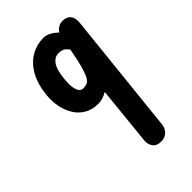

<svg xmlns="http://www.w3.org/2000/svg" viewBox="-290 -1128 1242 1242"><g transform="rotate(-45 331.0 -507.0)"><path d="M421 0Q381.5 0 363.2 -25Q345 -50 348.5 -82L389.5 -485.5Q371 -474.5 350 -467.5Q329 -460.5 306.5 -460.5Q251 -460.5 211 -484.2Q171 -508 146.8 -548Q122.5 -588 113.2 -637.2Q104 -686.5 109 -737Q119 -831.5 154.5 -892.8Q190 -954 242.8 -984Q295.5 -1014 356 -1014Q379 -1014 404 -1001.5Q429 -989 453.5 -965L455.5 -968Q467 -985 484 -994.5Q501 -1004 521 -1004Q559.5 -1004 577.8 -980.8Q596 -957.5 591.5 -915.5L503 -74Q499.5 -43 478 -21.5Q456.5 0 421 0ZM263.5 -725.5Q260 -685.5 264 -657.2Q268 -629 279.2 -614.2Q290.5 -599.5 308 -599.5Q327.5 -599.5 342.5 -605.5Q357.5 -611.5 370.5 -633.5Q383.5 -655.5 396.8 -702.5Q410 -749.5 425 -831L426 -836.5Q406 -863.5 390 -869Q374 -874.5 354.5 -874.5Q319.5 -874.5 295.5 -841.2Q271.5 -808 263.5 -725.5Z"/></g></svg>

Font: Edu SA Hand Cursive
Style: Regular
Weight: 400
Designer: Tina and Corey Anderson, Eben Sorkin, Mirko Velimirovic
Foundry: Google for Education
Version: Version 2.000